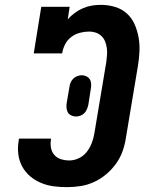

<svg xmlns="http://www.w3.org/2000/svg" viewBox="-20 -763 640 791"><path d="M256 8Q228 8 201 4.5Q174 1 149 -9.5Q124 -20 104 -37Q84 -54 71.5 -77Q59 -100 55.5 -127.5Q52 -155 57 -183L58 -192H190V-188Q187 -171 190 -154Q193 -137 204 -124.5Q215 -112 231.5 -107Q248 -102 266 -102Q286 -102 305.5 -111.5Q325 -121 338 -138Q351 -155 358.5 -175Q366 -195 369 -215L418 -508Q420 -523 421 -537.5Q422 -552 420 -565.5Q418 -579 413 -592Q408 -605 398 -614.5Q388 -624 375 -628.5Q362 -633 348 -633Q329 -633 309.5 -628Q290 -623 273.5 -610.5Q257 -598 248 -580Q239 -562 236 -543H119L150 -735H267L259 -683Q271 -697 287 -709Q303 -721 321.5 -729Q340 -737 358.5 -740Q377 -743 395 -743Q426 -743 454 -734.5Q482 -726 502.5 -707.5Q523 -689 534.5 -663Q546 -637 551 -608.5Q556 -580 554.5 -550Q553 -520 548 -490L499 -197Q495 -169 485.5 -141.5Q476 -114 458.5 -89.5Q441 -65 418 -45.5Q395 -26 368 -13.5Q341 -1 312.5 3.5Q284 8 256 8ZM293 -283Q283 -283 273.5 -287.5Q264 -292 259.5 -300Q255 -308 254 -318.5Q253 -329 255 -340L266 -404Q267 -413 270.5 -422Q274 -431 281.5 -438.5Q289 -446 298.5 -449.5Q308 -453 317 -453Q327 -453 336 -448.5Q345 -444 350 -436Q355 -428 355.5 -417.5Q356 -407 354 -396L344 -332Q342 -323 338.5 -314Q335 -305 328 -297.5Q321 -290 311.5 -286.5Q302 -283 293 -283Z"/></svg>

Font: Iosevka HT Extrabold Extended
Style: Italic
Weight: 800
Width: 7
Italic angle: -9°
Monospace: yes
Designer: Belleve Invis
Foundry: Belleve Invis
Version: Version 32.3.0; ttfautohint (v1.8.4)